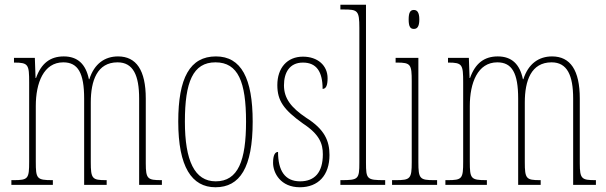

<svg xmlns="http://www.w3.org/2000/svg" viewBox="-20 -780 2555 810"><path d="M28 0H203V-20H201C135 -20 131 -26 131 -98V-333C131 -430 164 -517 247 -517C309 -517 335 -472 335 -364V0H430V-20H427C369 -20 363 -26 363 -96V-348C363 -440 390 -517 476 -517C542 -517 567 -462 567 -364V0H663V-20H661C603 -20 595 -25 595 -91V-364C595 -484 555 -542 478 -542C423 -542 378 -512 357 -446H355C342 -509 308 -542 249 -542C192 -542 154 -513 132 -451H130L127 -536H39V-516H41C100 -516 103 -507 103 -432V-98C103 -26 99 -20 37 -20H28Z M889 10C992 10 1046 -73 1046 -267C1046 -449 998 -542 891 -542C781 -542 732 -451 732 -267C732 -76 789 10 889 10ZM890 -15C801 -15 760 -102 760 -267C760 -434 794 -517 889 -517C985 -517 1018 -434 1018 -267C1018 -103 985 -15 890 -15Z M1245 10C1323 10 1370 -41 1370 -126C1370 -185 1350 -234 1272 -283C1208 -326 1178 -365 1178 -420C1178 -473 1201 -516 1258 -516C1315 -516 1341 -478 1341 -405C1356 -405 1362 -421 1362 -450C1362 -504 1320 -541 1258 -541C1191 -541 1150 -493 1150 -421C1150 -355 1177 -317 1258 -259C1328 -213 1342 -174 1342 -129C1342 -52 1307 -15 1246 -15C1182 -15 1153 -60 1153 -139C1140 -139 1132 -125 1132 -93C1132 -50 1164 10 1245 10Z M1416 0H1605V-20H1601C1528 -20 1524 -24 1524 -94V-760H1416V-740H1429C1489 -740 1496 -736 1496 -662V-94C1496 -24 1492 -20 1419 -20H1416Z M1726 -658C1739 -658 1749 -666 1749 -698C1749 -729 1739 -738 1726 -738C1712 -738 1704 -729 1704 -698C1704 -666 1712 -658 1726 -658ZM1634 0H1824V-20H1811C1751 -20 1745 -26 1745 -96V-536H1649V-516H1655C1713 -516 1717 -508 1717 -437V-96C1717 -26 1711 -20 1650 -20H1634Z M1859 0H2034V-20H2032C1966 -20 1962 -26 1962 -98V-333C1962 -430 1995 -517 2078 -517C2140 -517 2166 -472 2166 -364V0H2261V-20H2258C2200 -20 2194 -26 2194 -96V-348C2194 -440 2221 -517 2307 -517C2373 -517 2398 -462 2398 -364V0H2494V-20H2492C2434 -20 2426 -25 2426 -91V-364C2426 -484 2386 -542 2309 -542C2254 -542 2209 -512 2188 -446H2186C2173 -509 2139 -542 2080 -542C2023 -542 1985 -513 1963 -451H1961L1958 -536H1870V-516H1872C1931 -516 1934 -507 1934 -432V-98C1934 -26 1930 -20 1868 -20H1859Z"/></svg>

Font: Noto Serif Devanagari ExtraCondensed Thin
Style: Regular
Weight: 100
Width: 2
Designer: Universal Thirst, Indian Type Foundry and the Monotype Design Team
Foundry: Monotype Imaging Inc.
Version: Version 2.004